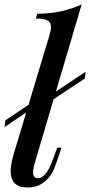

<svg xmlns="http://www.w3.org/2000/svg" viewBox="-23 -815 399 849"><path d="M183 -383 356 -498 352 -468 179 -353ZM171 -370 -3 -253 1 -283 175 -400ZM128 -85Q121 -57 124.5 -42Q128 -27 145 -27Q162 -27 179 -47Q196 -67 215 -121L230 -162H249L224 -89Q211 -50 191 -27.5Q171 -5 148 4.5Q125 14 100 14Q67 14 50 2Q33 -10 27.5 -31.5Q22 -53 25.5 -79Q29 -105 37 -132L198 -667Q208 -701 196 -717Q184 -733 135 -733L142 -754Q202 -755 248.5 -765.5Q295 -776 338 -795Z"/></svg>

Font: Playfair Display Medium
Style: Italic
Weight: 500
Italic angle: -14°
Designer: Claus Eggers Sørensen
Foundry: Claus Eggers Sørensen
Version: Version 1.203